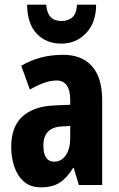

<svg xmlns="http://www.w3.org/2000/svg" viewBox="-20 -793 512 823"><path d="M251 -558Q331 -558 374.5 -509Q418 -460 418 -363V0H318L296 -73H293Q268 -31 236.5 -10.5Q205 10 156 10Q110 10 82 -15Q54 -40 41 -79.5Q28 -119 28 -163Q28 -249 75.5 -293Q123 -337 212 -341L281 -344V-364Q281 -448 222 -448Q175 -448 108 -409L71 -511Q149 -558 251 -558ZM245 -251Q166 -247 166 -169Q166 -100 213 -100Q243 -100 262 -127.5Q281 -155 281 -202V-253ZM392 -773Q392 -696 349 -651Q306 -606 243 -606Q178 -606 137.5 -648.5Q97 -691 96 -773H178Q183 -703 243 -703Q273 -703 290.5 -719Q308 -735 310 -773Z"/></svg>

Font: Noto Sans Bengali ExtraCondensed
Style: Bold
Weight: 700
Width: 2
Designer: Joana Ranito - Universal Thirst; Jelle Bosma - Monotype Design Team
Foundry: Universal Thirst ehf.
Version: Version 3.000; ttfautohint (v1.8.4.7-5d5b)